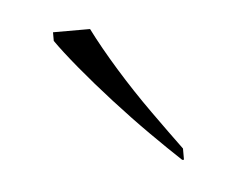

<svg xmlns="http://www.w3.org/2000/svg" viewBox="-28 -797 274 222"><g transform="rotate(-5 109.0 -686.0)"><path d="M176 -606Q161 -620 141.5 -639.5Q122 -659 102 -681Q82 -703 65.5 -723Q49 -743 40 -756V-766H83Q94 -744 110.5 -717Q127 -690 145.5 -664Q164 -638 178 -619V-606Z"/></g></svg>

Font: Noto Serif Hebrew Thin
Style: Regular
Weight: 250
Version: Version 2.003